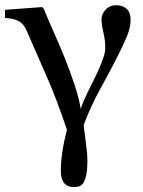

<svg xmlns="http://www.w3.org/2000/svg" viewBox="-26 -515 560 751"><path d="M315.9 109.9Q315.9 147 311.5 168.7Q307.1 190.4 299.8 200.7Q292.5 210.9 283.4 213.9Q274.4 216.8 262.7 216.8Q237.8 216.8 224.9 200.9Q211.9 185.1 211.9 153.3Q211.9 119.1 218 78.1Q224.1 37.1 235.8 -7.3Q198.2 -119.6 162.6 -201.9Q127 -284.2 76.7 -398.4Q65.4 -423.3 45.4 -433.3Q25.4 -443.4 -6.3 -444.8V-476.6L138.7 -487.3L145.5 -480.5Q158.7 -446.3 181.2 -396.2Q203.6 -346.2 227.5 -287.6Q246.1 -242.7 265.9 -182.6Q285.6 -122.6 289.1 -89.4Q305.2 -131.8 328.1 -176.8Q351.1 -221.7 362.3 -248Q374.5 -276.9 380.1 -294.9Q385.7 -313 385.7 -328.1Q385.7 -357.4 378.4 -388.2Q371.1 -418.9 371.1 -438.5Q371.1 -460 387.2 -477.3Q403.3 -494.6 428.7 -494.6Q454.6 -494.6 469.7 -480Q484.9 -465.3 484.9 -437.5Q484.9 -406.7 470 -371.6Q455.1 -336.4 435.5 -297.9Q406.2 -239.7 366.9 -168.5Q327.6 -97.2 301.3 -25.9Q306.2 17.6 311 52.7Q315.9 87.9 315.9 109.9Z"/></svg>

Font: UniBurma_GGSerif
Style: Book
Weight: 400
Designer: Victor San Kho Lin (for Burmese only and related typography optimization with it)
Foundry: http://www.unimm.org
Version: 2.0